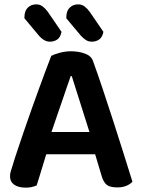

<svg xmlns="http://www.w3.org/2000/svg" viewBox="-20 -850 650 880"><path d="M416 -143H192Q181 -106 168.5 -66Q156 -26 148 0Q138 4 126.5 7Q115 10 98 10Q64 10 45 -3.5Q26 -17 26 -42Q26 -54 29.5 -65.5Q33 -77 38 -92Q46 -120 59.5 -159.5Q73 -199 88.5 -245.5Q104 -292 122 -341.5Q140 -391 156.5 -437.5Q173 -484 188.5 -524.5Q204 -565 215 -594Q228 -601 253.5 -608Q279 -615 305 -615Q340 -615 369 -604.5Q398 -594 406 -571Q426 -516 450 -444.5Q474 -373 498.5 -297Q523 -221 546 -148Q569 -75 587 -17Q577 -6 559.5 1.5Q542 9 518 9Q483 9 468.5 -3.5Q454 -16 446 -43ZM304 -501Q295 -476 284.5 -445Q274 -414 262.5 -380.5Q251 -347 239 -312.5Q227 -278 216 -245H390L309 -501ZM92 -766V-771Q92 -800 107.5 -815Q123 -830 146 -830Q163 -830 175.5 -820.5Q188 -811 199 -796L262 -704Q257 -679 242.5 -669Q228 -659 209 -659Q194 -659 181 -667Q168 -675 159 -686ZM284 -766V-771Q284 -800 299.5 -815Q315 -830 338 -830Q355 -830 367.5 -820.5Q380 -811 391 -796L454 -704Q449 -679 434.5 -669Q420 -659 401 -659Q385 -659 373 -667Q361 -675 351 -686Z"/></svg>

Font: Baloo Da 2 SemiBold
Style: Regular
Weight: 600
Designer: Noopur Datye, Sulekha Rajkumar and Ek Type
Foundry: Ek Type
Version: Version 1.640;hotconv 1.0.111;makeotfexe 2.5.65597; ttfautoh